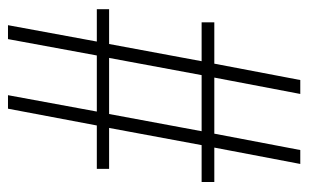

<svg xmlns="http://www.w3.org/2000/svg" viewBox="-162 -592 754 469"><g transform="rotate(90 214.5 -357.0)"><path d="M41 0H75L115 -217H252L212 0H245L286 -217H392V-247H292L334 -473H424V-504H340L380 -714H346L306 -504H169L209 -714H175L135 -504H34V-473H129L87 -247H2V-217H81ZM121 -247 163 -473H300L258 -247Z"/></g></svg>

Font: Noto Serif Lao ExtraCondensed ExtraLight
Style: Regular
Weight: 200
Width: 2
Designer: Monotype Design Team
Foundry: Monotype Imaging Inc.
Version: Version 2.003